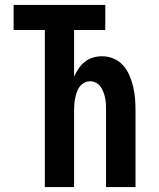

<svg xmlns="http://www.w3.org/2000/svg" viewBox="-20 -755 640 775"><path d="M161 0V-634H35V-735H405V-634H279V-446Q287 -463 297.5 -478.5Q308 -494 322.5 -505.5Q337 -517 355 -522.5Q373 -528 392 -528Q416 -528 438.5 -518.5Q461 -509 477 -491Q493 -473 502.5 -450.5Q512 -428 517.5 -405Q523 -382 525 -358Q527 -334 527 -310V0H408V-310Q408 -322 407.5 -334.5Q407 -347 404.5 -359Q402 -371 397.5 -383Q393 -395 386 -405Q379 -415 367.5 -421Q356 -427 344 -427Q331 -427 320 -421Q309 -415 301.5 -405Q294 -395 290 -383Q286 -371 283.5 -359Q281 -347 280 -334.5Q279 -322 279 -310V0Z"/></svg>

Font: Iosevka Fixed Extended
Style: Bold
Weight: 700
Width: 7
Monospace: yes
Designer: Belleve Invis
Foundry: Belleve Invis
Version: Version 24.1.1; ttfautohint (v1.8.4)